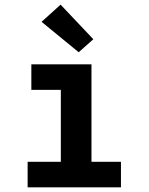

<svg xmlns="http://www.w3.org/2000/svg" viewBox="-20 -807 640 827"><path d="M99 0V-110H242V-420H115V-530H374V-110H501V0ZM319 -582 159 -713 241 -787 382 -638Z"/></svg>

Font: Iosevka Slab XBdEx
Style: Regular
Weight: 800
Width: 7
Monospace: yes
Designer: Belleve Invis
Foundry: Belleve Invis
Version: Version 11.1.0; ttfautohint (v1.8.3)